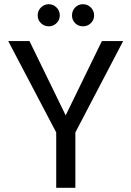

<svg xmlns="http://www.w3.org/2000/svg" viewBox="-20 -892 624 912"><path d="M565 -697 338 -263V0H247V-263L19 -697H120L292 -344L464 -697ZM212 -767Q190 -767 174.5 -782Q159 -797 159 -819Q159 -841 174.5 -856.5Q190 -872 212 -872Q233 -872 248.5 -856.5Q264 -841 264 -819Q264 -797 248.5 -782Q233 -767 212 -767ZM374 -767Q352 -767 337 -782Q322 -797 322 -819Q322 -841 337 -856.5Q352 -872 374 -872Q396 -872 411.5 -856.5Q427 -841 427 -819Q427 -797 411.5 -782Q396 -767 374 -767Z"/></svg>

Font: MSTAGE
Style: Regular
Weight: 400
Designer: Ninad Kale (Devanagari), Jonny Pinhorn (Latin)
Foundry: Indian Type Foundry
Version: 4.004